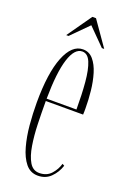

<svg xmlns="http://www.w3.org/2000/svg" viewBox="-133 -710 517 769"><g transform="rotate(20 125.5 -326.0)"><path d="M133.5 11Q101.5 11 81.2 -14Q61 -39 49.8 -79.8Q38.5 -120.5 34.2 -168.5Q30 -216.5 30 -262.5Q30 -389 57.5 -457.8Q85 -526.5 132 -526.5Q158.5 -526.5 176 -506Q193.5 -485.5 203.5 -452.5Q213.5 -419.5 217.5 -381.5Q221.5 -343.5 221.5 -308.5Q221.5 -301.5 221.5 -294.8Q221.5 -288 221 -281H62V-278Q62 -231.5 63.5 -182.8Q65 -134 71.8 -92.8Q78.5 -51.5 93.5 -26.2Q108.5 -1 135.5 -1Q167 -1 185.8 -22Q204.5 -43 211 -67.5L220 -62.5Q210 -32 188.2 -10.5Q166.5 11 133.5 11ZM132 -517.5Q99.5 -517.5 81.2 -460.2Q63 -403 62 -291H189Q189 -355.5 184.5 -406.8Q180 -458 167.8 -487.8Q155.5 -517.5 132 -517.5ZM48.5 -557 122 -661.5H137.5L210.5 -557H200.5L129.5 -628.5L58.5 -557Z"/></g></svg>

Font: Imbue 100pt Thin
Style: Regular
Weight: 100
Designer: Tyler Finck
Foundry: Etcetera Type Company
Version: Version 1.102; ttfautohint (v1.8.3)